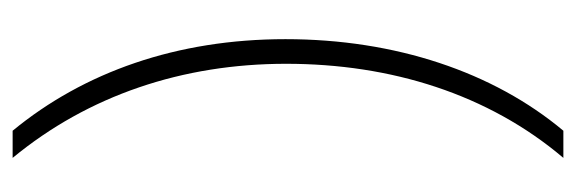

<svg xmlns="http://www.w3.org/2000/svg" viewBox="-324 -430 912 304"><g transform="rotate(90 132.0 -278.0)"><path d="M42 -274C42 -102 94 45 187 158H230C131 38 81 -111 81 -275C81 -441 129 -595 230 -714H187C94 -603 42 -448 42 -274Z"/></g></svg>

Font: Noto Sans Cherokee ExtraLight
Style: Regular
Weight: 200
Designer: Monotype Design Team
Foundry: Monotype Imaging Inc.
Version: Version 2.001